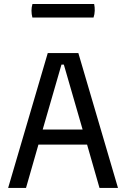

<svg xmlns="http://www.w3.org/2000/svg" viewBox="-20 -924 622 944"><path d="M20 0H107.9L168.9 -212.9H408.2L469.2 0H560.1L365.2 -663.1H214.8ZM189.9 -287.1 282.2 -606.4H293.9L386.2 -287.1ZM139.2 -837.9H439.9C447.3 -858.9 447.3 -883.8 442.9 -904.3H139.6C133.3 -883.8 133.3 -860.4 139.2 -837.9Z"/></svg>

Font: Basic
Style: Regular
Weight: 400
Designer: Magnus Gaarde
Foundry: Magnus Gaarde
Version: Version 1.001